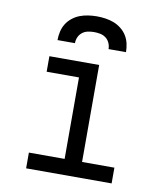

<svg xmlns="http://www.w3.org/2000/svg" viewBox="-84 -820 767 889"><g transform="rotate(10 300.0 -375.0)"><path d="M99 0V-74H267V-457H115V-530H349V-74H501V0ZM139 -610Q139 -630 143.5 -650Q148 -670 158.5 -687Q169 -704 185.5 -717Q202 -730 220.5 -737Q239 -744 259.5 -747Q280 -750 300 -750Q320 -750 340.5 -747Q361 -744 379.5 -737Q398 -730 414.5 -717Q431 -704 441.5 -687Q452 -670 456.5 -650Q461 -630 461 -610H379Q379 -625 373 -638.5Q367 -652 355.5 -661Q344 -670 329.5 -673Q315 -676 300 -676Q285 -676 270.5 -673Q256 -670 244.5 -661Q233 -652 227 -638.5Q221 -625 221 -610Z"/></g></svg>

Font: Iosevka Curly Slab Extended
Style: Regular
Weight: 400
Width: 7
Monospace: yes
Designer: Belleve Invis
Foundry: Belleve Invis
Version: Version 11.1.0; ttfautohint (v1.8.3)